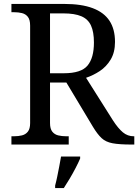

<svg xmlns="http://www.w3.org/2000/svg" viewBox="-20 -734 702 975"><path d="M38 0V-42H51Q73 -42 91.5 -46.5Q110 -51 121.5 -65.5Q133 -80 133 -109V-604Q133 -634 121.5 -648.5Q110 -663 91.5 -667.5Q73 -672 51 -672H38V-714H307Q394 -714 451 -692.5Q508 -671 536 -628.5Q564 -586 564 -521Q564 -468 542 -431.5Q520 -395 486.5 -373Q453 -351 417 -339L554 -122Q580 -82 604 -62Q628 -42 659 -42H662V0H648Q586 0 551.5 -6.5Q517 -13 496 -32.5Q475 -52 452 -90L317 -315H234V-109Q234 -80 245.5 -65.5Q257 -51 275.5 -46.5Q294 -42 316 -42H329V0ZM304 -362Q392 -362 424.5 -401Q457 -440 457 -518Q457 -572 442 -604.5Q427 -637 393 -651.5Q359 -666 302 -666H234V-362ZM260 208Q266 186 271 161Q276 136 281 110.5Q286 85 290 61H387V71Q378 92 364 119Q350 146 334 173Q318 200 304 221H260Z"/></svg>

Font: Noto Serif Lao
Style: Regular
Weight: 400
Designer: Monotype Design Team
Foundry: Monotype Imaging Inc.
Version: Version 2.003